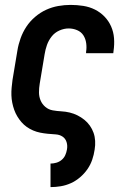

<svg xmlns="http://www.w3.org/2000/svg" viewBox="-20 -548 540 783"><path d="M186 215V119H187Q198 119 210 115.5Q222 112 231.5 104Q241 96 246 85Q251 74 253 62Q256 46 251.5 31.5Q247 17 235 9Q223 1 206.5 0Q190 -1 174.5 -2.5Q159 -4 144 -7Q129 -10 115 -16Q101 -22 89 -30.5Q77 -39 67.5 -50Q58 -61 50.5 -73.5Q43 -86 38 -100Q33 -114 30 -129Q27 -144 26.5 -159.5Q26 -175 27.5 -191Q29 -207 31 -222L51 -342Q55 -367 64 -392Q73 -417 87.5 -439Q102 -461 123 -479Q144 -497 168 -508Q192 -519 217.5 -523.5Q243 -528 268 -528Q294 -528 319.5 -524Q345 -520 367 -509Q389 -498 406 -480.5Q423 -463 433 -440.5Q443 -418 445 -392.5Q447 -367 443 -340L442 -331H331V-336Q334 -354 331.5 -372Q329 -390 320 -404Q311 -418 294.5 -425Q278 -432 260 -432Q241 -432 222 -423.5Q203 -415 190.5 -399Q178 -383 171.5 -364.5Q165 -346 162 -327L142 -207Q139 -189 139 -171.5Q139 -154 145.5 -138.5Q152 -123 165 -112Q178 -101 195 -98Q212 -95 230 -94Q248 -93 264.5 -89Q281 -85 296 -77.5Q311 -70 324 -59.5Q337 -49 346.5 -35.5Q356 -22 361.5 -6.5Q367 9 368 26.5Q369 44 366 62Q363 83 356 103.5Q349 124 336.5 142Q324 160 306.5 175Q289 190 269 199Q249 208 228 211.5Q207 215 187 215Z"/></svg>

Font: Iosevka Oblique
Style: Bold
Weight: 700
Italic angle: -9°
Monospace: yes
Designer: Belleve Invis
Foundry: Belleve Invis
Version: Version 32.5.0; ttfautohint (v1.8.4)